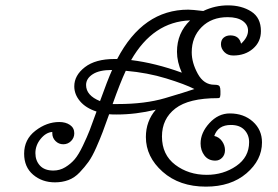

<svg xmlns="http://www.w3.org/2000/svg" viewBox="-20 -669 1038 716"><path d="M850 -462Q829 -462 816.5 -475Q804 -488 804 -504Q804 -520 814 -528.5Q824 -537 839 -537Q872 -537 879 -506Q905 -530 905 -555Q905 -577 885 -591Q865 -605 829 -605Q769 -605 732 -568Q695 -531 695 -474Q695 -435 717.5 -394Q740 -353 779 -353Q796 -353 799 -347Q802 -341 802 -330Q802 -320 802 -316.5Q802 -313 801 -309Q800 -305 798 -304Q796 -303 792 -303Q684 -303 634 -264.5Q584 -226 584 -160Q584 -92 633.5 -54.5Q683 -17 751 -17Q813 -17 861 -50Q909 -83 909 -139Q909 -166 891.5 -184.5Q874 -203 841 -203Q793 -203 779 -162Q797 -158 808 -142.5Q819 -127 819 -109Q819 -92 808.5 -81Q798 -70 783 -70Q757 -70 742.5 -89Q728 -108 728 -134Q728 -174 761 -210Q794 -246 837 -246Q889 -246 923 -215.5Q957 -185 957 -138Q957 -72 899 -22.5Q841 27 748 27Q649 27 586.5 -28.5Q524 -84 524 -158Q524 -217 561 -260Q487 -242 415 -242Q396 -242 387 -243Q372 -201 363 -177Q354 -153 339 -119Q324 -85 310 -65.5Q296 -46 277 -26Q258 -6 235 2.5Q212 11 185 11Q137 11 103.5 -17.5Q70 -46 70 -96Q70 -149 112 -181.5Q154 -214 201 -214Q225 -214 241 -203Q257 -192 257 -172Q257 -155 245 -143Q233 -131 216 -131Q199 -131 187 -143Q175 -155 175 -172V-177Q151 -175 131.5 -151Q112 -127 112 -98Q112 -70 129 -51.5Q146 -33 179 -33Q203 -33 223.5 -45.5Q244 -58 258.5 -75Q273 -92 289 -125.5Q305 -159 314.5 -183.5Q324 -208 340 -253Q300 -266 278.5 -291.5Q257 -317 257 -347Q257 -388 296.5 -418.5Q336 -449 407 -449H417Q513 -633 682 -633Q696 -633 738 -628Q782 -649 830 -649Q881 -649 917 -626Q953 -603 953 -553Q953 -513 923.5 -487.5Q894 -462 850 -462ZM705 -337Q670 -355 600 -376.5Q530 -398 449 -405Q428 -360 400 -281H419Q521 -281 595.5 -303Q670 -325 705 -337ZM469 -445Q559 -434 658 -398Q640 -438 640 -476Q640 -546 689 -593Q551 -588 469 -445ZM301 -352Q301 -313 353 -292Q381 -370 398 -408H396Q350 -408 325.5 -392Q301 -376 301 -352Z"/></svg>

Font: Bonbon
Style: Regular
Weight: 400
Designer: Ksenia Erulevich
Foundry: Cyreal (www.cyreal.org)
Version: Version 1.001